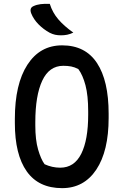

<svg xmlns="http://www.w3.org/2000/svg" viewBox="-20 -955 640 995"><path d="M302 -720Q422 -720 482.5 -628.5Q543 -537 543 -366V-344Q543 -172 479 -76Q415 20 302 20Q180 20 118.5 -67Q57 -154 57 -317V-339Q57 -519 122 -619.5Q187 -720 302 -720ZM163 -305Q163 -230 177.5 -180Q192 -130 211 -104Q250 -86 292 -86Q365 -86 401 -158Q437 -230 437 -360V-378Q437 -460 423 -513Q409 -566 386 -597Q367 -607 349 -610.5Q331 -614 308 -614Q235 -614 199 -537Q163 -460 163 -322ZM238 -935Q252 -890 282 -855Q312 -820 360 -786Q343 -778 328 -775Q313 -772 296 -772Q279 -772 265.5 -775Q252 -778 238 -785Q205 -803 179.5 -829Q154 -855 142 -885Q131 -913 153 -923Q170 -931 190.5 -933.5Q211 -936 238 -935Z"/></svg>

Font: Recursive Mn Csl St Med
Style: Regular
Weight: 500
Monospace: yes
Version: Version 1.079;hotconv 1.0.112;makeotfexe 2.5.65598; ttfautoh